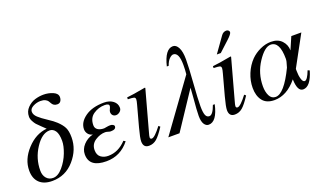

<svg xmlns="http://www.w3.org/2000/svg" viewBox="-70 -1105 2610 1548"><g transform="rotate(-20 1235.0 -331.0)"><path d="M460 -604Q460 -585 450.5 -570.5Q441 -556 421 -556Q403 -556 392 -563.5Q381 -571 375.5 -581.5Q370 -592 363 -602.5Q356 -613 340.5 -620.5Q325 -628 300 -628Q268 -628 237 -612Q206 -596 206 -570Q206 -544 232 -520Q258 -496 303.5 -466.5Q349 -437 372 -415Q407 -382 422 -351.5Q437 -321 437 -267Q437 -162 361.5 -75.5Q286 11 172 11Q101 11 62.5 -26Q24 -63 24 -131Q24 -227 100 -309.5Q176 -392 272 -401Q264 -409 238.5 -433Q213 -457 203 -468.5Q193 -480 182 -500.5Q171 -521 171 -540Q171 -585 201 -615.5Q231 -646 267.5 -657Q304 -668 340 -668Q384 -668 422 -651.5Q460 -635 460 -604ZM356 -266Q356 -326 337 -353Q318 -380 289 -380Q223 -380 165.5 -292Q108 -204 108 -101Q108 -60 129.5 -35Q151 -10 186 -10Q229 -10 270 -58Q311 -106 333.5 -165Q356 -224 356 -266Z M820 -98 836 -88Q758 11 637 11Q490 11 490 -100Q490 -145 523 -181Q556 -217 606 -230Q581 -234 567 -252.5Q553 -271 553 -294Q554 -354 615.5 -397.5Q677 -441 777 -441Q825 -441 855 -417.5Q885 -394 885 -358Q885 -338 869 -325Q853 -312 837 -312Q819 -312 808.5 -323Q798 -334 798 -352Q798 -362 805.5 -376.5Q813 -391 813 -400Q813 -420 776 -420Q723 -420 679 -390Q635 -360 635 -298Q635 -272 655.5 -258.5Q676 -245 709 -245Q712 -245 730 -248.5Q748 -252 762 -252Q776 -252 786 -246Q796 -240 796 -231Q796 -204 751 -204Q742 -204 729 -208.5Q716 -213 705 -213Q661 -213 618.5 -185Q576 -157 576 -106Q576 -64 602 -44.5Q628 -25 665 -25Q752 -25 820 -98Z M1126 -114 1139 -103Q1097 -38 1068 -13.5Q1039 11 1002 11Q953 11 953 -44Q953 -73 975 -155L1023 -332Q1032 -364 1032 -376Q1032 -391 1020.5 -395Q1009 -399 968 -400V-416Q1014 -420 1128 -441L1132 -438L1038 -95Q1028 -61 1028 -51Q1028 -36 1042 -36Q1067 -36 1126 -114Z M1597 -123H1613Q1582 16 1512 16Q1489 16 1474 -7.5Q1459 -31 1459 -78Q1459 -105 1461.5 -139Q1464 -173 1468.5 -226Q1473 -279 1475 -315L1266 0H1170L1480 -428Q1484 -464 1484 -507Q1484 -615 1435 -615Q1421 -615 1402 -597Q1383 -579 1370 -541H1354Q1387 -678 1455 -678Q1483 -678 1501 -643Q1519 -608 1519 -543Q1519 -475 1509 -342.5Q1499 -210 1499 -147Q1499 -94 1508.5 -70.5Q1518 -47 1540 -47Q1570 -47 1597 -123Z M1766 -494 1860 -626Q1877 -649 1903 -649Q1912 -649 1920 -643Q1928 -637 1928 -627Q1928 -612 1888 -575L1800 -494ZM1862 -114 1875 -103Q1833 -38 1804 -13.5Q1775 11 1738 11Q1689 11 1689 -44Q1689 -73 1711 -155L1759 -332Q1768 -364 1768 -376Q1768 -391 1756.5 -395Q1745 -399 1704 -400V-416Q1750 -420 1864 -441L1868 -438L1774 -95Q1764 -61 1764 -51Q1764 -36 1778 -36Q1803 -36 1862 -114Z M2467 -428 2325 -167V-149Q2325 -110 2334 -80Q2343 -50 2359 -50Q2382 -50 2410 -124L2426 -117Q2389 9 2325 9Q2276 9 2273 -96Q2185 11 2079 11Q2010 11 1977.5 -31Q1945 -73 1945 -141Q1945 -202 1969.5 -261.5Q1994 -321 2036 -364Q2070 -398 2116.5 -419.5Q2163 -441 2209 -441Q2269 -441 2302 -405.5Q2335 -370 2335 -322L2381 -428ZM2277 -272Q2277 -420 2200 -420Q2148 -420 2087.5 -328Q2027 -236 2027 -125Q2027 -77 2044 -43.5Q2061 -10 2096 -10Q2169 -10 2261 -201Q2262 -207 2266.5 -220.5Q2271 -234 2274 -247Q2277 -260 2277 -272Z"/></g></svg>

Font: STIX
Style: Italic
Weight: 400
Italic angle: -16.33°
Designer: MicroPress Inc., with final additions and corrections provided by Coen Hoffman, Elsevier (retired)
Version: Version 1.1.1